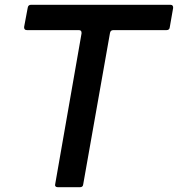

<svg xmlns="http://www.w3.org/2000/svg" viewBox="-20 -783 744 803"><path d="M328 -12Q327 0 314 0H222Q215 0 212 -4Q209 -8 211 -14L321 -643V-646Q321 -657 310 -657H93Q86 -657 83 -661Q80 -665 81 -671L96 -751Q98 -763 110 -763H693Q699 -763 702 -759Q705 -755 704 -749L690 -669Q689 -657 676 -657H454Q442 -657 440 -645Z"/></svg>

Font: Open Sauce Two Medium Italic
Style: Regular
Weight: 500
Italic angle: -10°
Designer: Alfredo Marco Pradil
Foundry: Creative Sauce Fz LLC
Version: Version 1.477